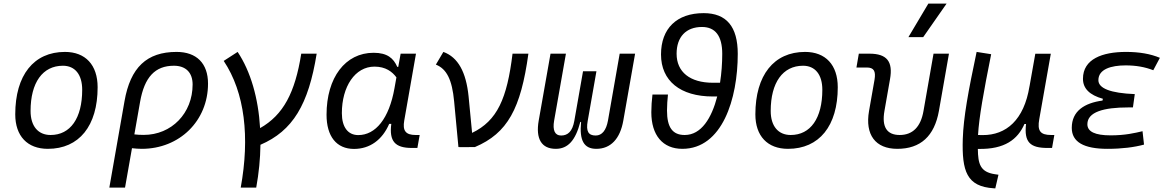

<svg xmlns="http://www.w3.org/2000/svg" viewBox="-20 -815 6485 1064"><path d="M245.1 9.8C418.5 9.8 521 -117.2 521 -331.5C521 -455.1 453.6 -527.3 339.8 -527.3C167 -527.3 64.5 -398.4 64.5 -181.2C64.5 -61 131.8 9.8 245.1 9.8ZM260.3 -66.9C190.9 -66.9 149.4 -116.2 149.4 -200.2C149.4 -357.4 216.3 -450.7 328.6 -450.7C396.5 -450.7 435.5 -400.9 435.5 -317.4C435.5 -159.7 370.1 -66.9 260.3 -66.9Z M958.5 -527.3C793.5 -527.3 702.6 -441.4 669.9 -253.9L585.9 224.6H672.9L711.4 6.3C729.5 8.3 747.1 9.8 765.6 9.8C975.1 9.8 1132.8 -145.5 1132.8 -351.6C1132.8 -463.9 1069.3 -527.3 958.5 -527.3ZM724.6 -70.3 756.3 -250.5C780.3 -387.7 839.4 -450.7 943.8 -450.7C1009.8 -450.7 1047.4 -412.6 1047.4 -346.7C1047.4 -187.5 930.7 -67.4 776.4 -67.4C757.3 -67.4 739.7 -68.4 724.6 -70.3Z M1314 224.6H1399.9C1414.6 143.6 1422.4 64 1423.3 -12.7C1602.5 -89.8 1689.5 -234.9 1734.9 -517.6H1649.4C1615.2 -301.3 1550.3 -178.2 1421.4 -105C1411.6 -271.5 1369.1 -418.9 1296.9 -527.3L1219.7 -477.5C1337.4 -301.3 1364.7 -53.7 1314 224.6Z M2187 -444.3H2181.6C2160.6 -492.2 2126.5 -522.5 2050.3 -522.5C1893.6 -522.5 1789.6 -385.3 1789.6 -179.2C1789.6 -59.1 1844.7 10.3 1941.9 10.3C2029.3 10.3 2098.6 -39.6 2136.7 -128.4H2148.4C2136.2 -32.7 2168.5 4.9 2262.2 4.9H2293L2305.7 -66.9H2283.7C2227.1 -66.9 2210.4 -91.3 2220.2 -147L2285.2 -517.6H2200.2ZM2055.2 -445.8C2117.2 -445.8 2153.8 -417.5 2176.8 -386.2L2166 -325.7C2136.2 -157.7 2061.5 -66.4 1965.3 -66.4C1908.2 -66.4 1874.5 -110.4 1874.5 -188C1874.5 -335 1947.3 -445.8 2055.2 -445.8Z M2520.5 0.5 2525.9 -1.5 2524.4 0.5 2611.8 0C2792.5 -76.7 2866.2 -212.4 2908.2 -517.6H2820.3C2790 -268.6 2735.8 -146 2596.2 -78.6L2576.7 -281.2C2563 -415.5 2518.6 -497.6 2437 -527.3L2395.5 -457C2455.6 -433.1 2485.4 -373 2496.6 -253.4Z M3284.7 9.8C3364.3 9.8 3416.5 -45.9 3434.1 -146.5L3499.5 -517.6H3414.1L3349.1 -146.5C3339.4 -93.3 3316.4 -64 3281.2 -64C3240.7 -64 3226.6 -86.9 3236.8 -144.5L3285.2 -419.9H3210.9L3162.6 -145C3152.3 -87.4 3127.4 -64 3089.4 -64C3054.7 -64 3041.5 -93.3 3050.8 -146.5L3116.2 -517.6H3030.8L2965.3 -146.5C2947.8 -45.9 2980.5 9.8 3060.1 9.8C3127 9.8 3169.4 -36.6 3195.8 -139.2H3200.2C3189.9 -36.6 3215.8 9.8 3284.7 9.8Z M3761.2 9.8C3982.4 9.8 4068.4 -266.6 4068.4 -516.6C4068.4 -667.5 4005.9 -742.2 3879.4 -742.2C3730.5 -742.2 3643.1 -657.2 3643.1 -513.2C3643.1 -367.2 3749.5 -280.3 3930.7 -280.3H3954.6C3923.8 -161.1 3866.7 -66.9 3774.4 -66.9C3707.5 -66.9 3676.3 -108.4 3676.3 -202.6C3676.3 -232.4 3678.7 -261.7 3681.6 -291H3595.7C3591.8 -257.3 3589.4 -225.1 3589.4 -192.9C3589.4 -65.4 3652.8 9.8 3761.2 9.8ZM3970.2 -356.4H3930.7C3803.7 -356.4 3729.5 -416 3729.5 -517.1C3729.5 -610.4 3781.7 -665.5 3870.1 -665.5C3943.8 -665.5 3982.4 -616.2 3982.4 -516.6C3982.4 -464.8 3978.5 -409.7 3970.2 -356.4Z M4346.7 9.8C4520 9.8 4622.6 -117.2 4622.6 -331.5C4622.6 -455.1 4555.2 -527.3 4441.4 -527.3C4268.6 -527.3 4166 -398.4 4166 -181.2C4166 -61 4233.4 9.8 4346.7 9.8ZM4361.8 -66.9C4292.5 -66.9 4251 -116.2 4251 -200.2C4251 -357.4 4317.9 -450.7 4430.2 -450.7C4498 -450.7 4537.1 -400.9 4537.1 -317.4C4537.1 -159.7 4471.7 -66.9 4361.8 -66.9Z M4952.6 9.8C5081.1 9.8 5158.2 -60.5 5183.1 -200.2L5238.8 -517.6H5153.3L5097.7 -200.2C5082.5 -111.8 5037.6 -66.9 4965.8 -66.9C4894.5 -66.9 4865.7 -111.8 4881.3 -200.2L4912.1 -376C4929.7 -474.1 4895 -517.6 4797.9 -517.6H4739.3L4726.1 -440.9H4783.7C4822.3 -440.9 4834.5 -421.4 4826.2 -372.6L4795.9 -200.2C4772.9 -68.4 4831.1 9.8 4952.6 9.8ZM5014.2 -609.4H5096.2L5225.6 -794.9H5124.5Z M5495.6 229 5513.2 153.3 5493.2 150.4C5412.1 138.2 5399.9 93.8 5398.9 10.3H5403.3C5547.4 12.7 5619.6 -42 5657.2 -127.9H5666C5654.3 -26.9 5688.5 4.9 5785.2 4.9H5810.1L5822.8 -66.9H5805.2C5744.6 -66.9 5727.5 -89.8 5739.3 -154.8L5803.2 -517.1H5717.3L5685.1 -335.9V-336.9C5654.8 -149.4 5555.7 -65.9 5425.8 -66.4L5399.9 -66.9C5405.8 -166.5 5430.2 -301.8 5472.7 -514.6L5392.1 -527.3C5345.7 -308.6 5319.3 -165 5315.4 -44.9C5310.1 132.8 5336.4 219.2 5487.8 228.5Z M6117.7 9.8C6197.8 9.8 6266.1 1 6319.8 -13.7L6311.5 -87.9C6267.6 -77.6 6215.3 -64.9 6134.8 -64.9C6048.3 -64.9 6005.9 -85.4 6005.9 -126.5C6005.9 -194.3 6095.7 -219.7 6232.4 -219.7H6258.3L6268.6 -293.5C6134.3 -298.8 6066.9 -325.2 6066.9 -370.6C6066.9 -432.1 6138.2 -452.6 6217.8 -452.6C6274.9 -452.6 6325.2 -443.8 6371.1 -425.8L6407.7 -494.6C6355.5 -516.6 6293 -527.3 6220.2 -527.3C6089.4 -527.3 5981.4 -488.3 5981.4 -378.4C5981.4 -324.7 6018.1 -288.1 6091.8 -267.6L6089.8 -257.8C5990.2 -244.1 5919.4 -200.2 5919.4 -106.4C5919.4 -28.3 5985.4 9.8 6117.7 9.8Z"/></svg>

Font: Cascadia Code SemiLight
Style: Italic
Weight: 350
Italic angle: -10°
Monospace: yes
Designer: Aaron Bell
Foundry: Saja Typeworks
Version: Version 2404.023